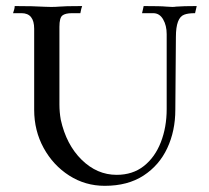

<svg xmlns="http://www.w3.org/2000/svg" viewBox="-20 -598 686 631"><path d="M324.2 12.7Q260.3 12.7 207.5 -21Q154.8 -54.7 123.5 -111.6Q92.3 -168.5 92.3 -237.3V-503.4Q92.3 -554.7 50.8 -554.7H22.9Q28.3 -569.3 28.3 -578.1Q89.8 -578.1 128.9 -575.7Q136.7 -575.2 147.5 -575.2Q163.1 -575.2 173.6 -576.2Q184.1 -577.1 200.9 -577.6Q217.8 -578.1 250 -578.1Q247.1 -571.3 244.1 -554.7H216.8Q194.3 -554.7 184.8 -546.9Q175.3 -539.1 175.3 -509.8V-254.4Q175.3 -229.5 179.7 -204.6Q197.8 -122.6 248.3 -73Q298.8 -23.4 363.3 -23.4Q416 -23.4 452.6 -52.2Q489.3 -81.1 508.5 -130.4Q527.8 -179.7 527.8 -239.7V-485.8Q527.8 -514.2 516.1 -534.4Q504.4 -554.7 483.4 -554.7H446.8Q448.2 -561.5 449.7 -566.9Q451.2 -572.3 452.1 -578.1Q509.3 -578.1 527.3 -576.2Q538.6 -575.2 546.4 -575.2Q552.7 -575.2 558.6 -576.2Q582 -578.1 626.5 -578.1L621.1 -554.7Q597.7 -554.7 585.4 -549.8Q558.1 -540 558.1 -476.6L556.2 -237.3Q556.2 -168 529.8 -111.3Q503.4 -54.7 451.7 -21Q399.9 12.7 324.2 12.7Z"/></svg>

Font: Quaaykop
Style: Regular
Weight: 400
Designer: Tup Wanders
Foundry: Free font, DO NOT SELL
Version: Version 1.00;July 31, 2023;FontCreator 11.5.0.2430 64-bit